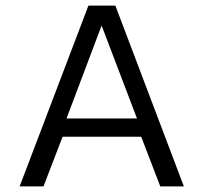

<svg xmlns="http://www.w3.org/2000/svg" viewBox="-20 -664 725 684"><path d="M50 0 295 -644H391L635 0H551L483 -177H203L135 0ZM217 -242H468L342 -573Z"/></svg>

Font: Kanit Light
Style: Regular
Weight: 300
Designer: Katatrad Team
Foundry: CadsonDemak
Version: Version 2.000; ttfautohint (v1.8.3)